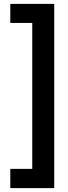

<svg xmlns="http://www.w3.org/2000/svg" viewBox="-20 -816 350 988"><path d="M259 152H33V53H146V-698H33V-796H259Z"/></svg>

Font: DM Sans 36pt SemiBold
Style: Regular
Weight: 600
Designer: Colophon Foundry, Jonny Pinhorn
Foundry: Colophon Foundry
Version: Version 4.004;gftools[0.9.30]